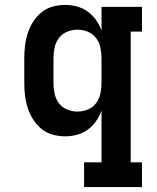

<svg xmlns="http://www.w3.org/2000/svg" viewBox="-20 -548 640 783"><path d="M323 215V114H394V-97Q386 -74 371.5 -53.5Q357 -33 337.5 -19Q318 -5 294 1.5Q270 8 246 8Q220 8 194.5 1Q169 -6 149 -22.5Q129 -39 115 -61Q101 -83 93 -108Q85 -133 82 -158.5Q79 -184 79 -210V-310Q79 -336 82 -361.5Q85 -387 93 -412Q101 -437 115 -459Q129 -481 149 -497.5Q169 -514 194.5 -521Q220 -528 246 -528Q270 -528 294 -521.5Q318 -515 337.5 -501Q357 -487 371.5 -466.5Q386 -446 394 -423V-520H559V-419H513V114H559V215ZM296 -93Q318 -93 338.5 -101.5Q359 -110 372 -127.5Q385 -145 389.5 -166.5Q394 -188 394 -210V-310Q394 -332 389.5 -353.5Q385 -375 372 -392.5Q359 -410 338.5 -418.5Q318 -427 296 -427Q274 -427 253.5 -418.5Q233 -410 220 -392.5Q207 -375 202.5 -353.5Q198 -332 198 -310V-210Q198 -188 202.5 -166.5Q207 -145 220 -127.5Q233 -110 253.5 -101.5Q274 -93 296 -93Z"/></svg>

Font: Iosevka HT Extended
Style: Bold
Weight: 700
Width: 7
Monospace: yes
Designer: Belleve Invis
Foundry: Belleve Invis
Version: Version 32.3.0; ttfautohint (v1.8.4)